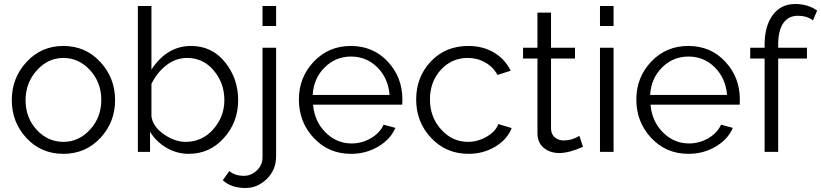

<svg xmlns="http://www.w3.org/2000/svg" viewBox="-20 -760 4110 961"><path d="M297 -530Q408 -530 482 -450Q556 -370 556 -259Q556 -148 482 -69Q408 10 297 10Q186 10 112.5 -69Q39 -148 39 -259Q39 -370 113 -450Q187 -530 297 -530ZM297 -470Q220 -470 164 -407.5Q108 -345 108 -258Q108 -171 163.5 -110.5Q219 -50 297 -50Q375 -50 431 -111.5Q487 -173 487 -260Q487 -347 431 -408.5Q375 -470 297 -470Z M731 -101V0H670V-730H738V-412Q816 -530 936 -530Q1041 -530 1106.5 -448.5Q1172 -367 1172 -259Q1172 -148 1100.5 -69Q1029 10 925 10Q865 10 813 -20.5Q761 -51 731 -101ZM1103 -259Q1103 -344 1050 -407Q997 -470 917 -470Q859 -470 812 -433Q765 -396 738 -340V-178Q745 -126 800 -88Q855 -50 909 -50Q992 -50 1047.5 -113Q1103 -176 1103 -259Z M1294 -630V-730H1362V-630ZM1095 142 1128 96Q1155 120 1201 120Q1237 120 1265.5 93Q1294 66 1294 27V-521H1362V23Q1362 90 1315.5 135.5Q1269 181 1209 181Q1137 181 1095 142Z M1737 10Q1625 10 1550.5 -69.5Q1476 -149 1476 -262Q1476 -373 1550.5 -451.5Q1625 -530 1736 -530Q1848 -530 1921 -451.5Q1994 -373 1994 -263Q1994 -241 1993 -236H1547Q1554 -152 1609.5 -97Q1665 -42 1740 -42Q1791 -42 1836 -68Q1881 -94 1900 -136L1959 -120Q1935 -63 1873.5 -26.5Q1812 10 1737 10ZM1545 -285H1930Q1923 -369 1868.5 -423Q1814 -477 1737 -477Q1660 -477 1605 -422.5Q1550 -368 1545 -285Z M2325 10Q2213 10 2138 -69.5Q2063 -149 2063 -262Q2063 -375 2136.5 -452.5Q2210 -530 2324 -530Q2397 -530 2452.5 -497Q2508 -464 2536 -406L2470 -385Q2448 -425 2408.5 -447.5Q2369 -470 2321 -470Q2241 -470 2186.5 -410.5Q2132 -351 2132 -262Q2132 -174 2188 -112Q2244 -50 2322 -50Q2372 -50 2417 -76.5Q2462 -103 2474 -139L2541 -119Q2519 -62 2459 -26Q2399 10 2325 10Z M2898 -25Q2827 6 2780 6Q2733 6 2701.5 -20Q2670 -46 2670 -94V-467H2598V-521H2670V-697H2738V-521H2858V-467H2738V-113Q2740 -86 2758 -71.5Q2776 -57 2801 -57Q2843 -57 2880 -80Z M2983 -630V-730H3051V-630ZM2983 0V-521H3051V0Z M3426 10Q3314 10 3239.5 -69.5Q3165 -149 3165 -262Q3165 -373 3239.5 -451.5Q3314 -530 3425 -530Q3537 -530 3610 -451.5Q3683 -373 3683 -263Q3683 -241 3682 -236H3236Q3243 -152 3298.5 -97Q3354 -42 3429 -42Q3480 -42 3525 -68Q3570 -94 3589 -136L3648 -120Q3624 -63 3562.5 -26.5Q3501 10 3426 10ZM3234 -285H3619Q3612 -369 3557.5 -423Q3503 -477 3426 -477Q3349 -477 3294 -422.5Q3239 -368 3234 -285Z M3807 0V-467H3735V-521H3807V-535Q3807 -630 3848 -685Q3889 -740 3960 -740Q4024 -740 4070 -707L4049 -658Q4019 -681 3973 -681Q3926 -681 3900.5 -644Q3875 -607 3875 -537V-521H4019V-467H3875V0Z"/></svg>

Font: Raleway-v4020
Style: Regular
Weight: 400
Designer: Matt McInerney, Pablo Impallari, Rodrigo Fuenzalida
Foundry: Matt McInerney, Pablo Impallari, Rodrigo Fuenzalida
Version: Version 4.020;PS 004.020;hotconv 1.0.88;makeotf.lib2.5.64775